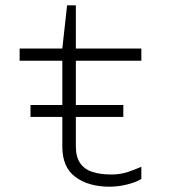

<svg xmlns="http://www.w3.org/2000/svg" viewBox="-20 -694 640 724"><path d="M393 10Q314 10 264.5 -26.5Q215 -63 215 -141V-253H95V-298H215V-465H54V-511H215L233 -674H266V-511H513V-465H266V-298H445V-253H266V-143Q266 -102 282.5 -78.5Q299 -55 329 -45.5Q359 -36 399 -36Q434 -36 462 -45.5Q490 -55 513 -65V-19Q491 -6 458 2Q425 10 393 10Z"/></svg>

Font: Chivo Mono Medium Thin
Style: Regular
Weight: 250
Monospace: yes
Version: Version 1.008